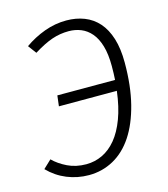

<svg xmlns="http://www.w3.org/2000/svg" viewBox="-107 -780 763 874"><g transform="rotate(-15 275.0 -342.5)"><path d="M88 -628Q132 -659 182.5 -677.5Q233 -696 286 -696Q332 -696 370.5 -681Q409 -666 436.5 -635Q464 -604 479 -556Q494 -508 494 -442Q494 -332 472.5 -247.5Q451 -163 413 -105.5Q375 -48 321.5 -18.5Q268 11 205 11Q151 11 102 -9Q53 -29 15 -68L53 -104Q79 -78 118 -59Q157 -40 206 -40Q246 -40 282 -57Q318 -74 347 -109Q376 -144 396.5 -198.5Q417 -253 426 -327H153L159 -377H431Q432 -392 432.5 -408.5Q433 -425 433 -442Q433 -498 421.5 -537Q410 -576 389.5 -600Q369 -624 342 -635Q315 -646 284 -646Q243 -646 205 -633Q167 -620 117 -589Z"/></g></svg>

Font: Glekhifnjqigglhiwekvrgaqftz
Style: Regular
Weight: 300
Italic angle: -8°
Designer: Carrois Corporate & Edenspiekermann
Foundry: Carrois Corporate GbR & Edenspiekermann AG
Version: Version 2.001